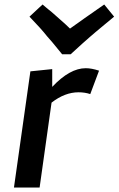

<svg xmlns="http://www.w3.org/2000/svg" viewBox="-20 -833 527 853"><path d="M156 0 209 -377Q268 -423 329 -423Q357 -423 381 -415L420 -519Q387 -530 361 -530Q290 -530 212 -447V-526L115 -516L42 0ZM294 -592Q331 -626 345.5 -639Q360 -652 379.5 -669Q399 -686 404 -690Q409 -694 437 -717.5Q465 -741 487 -759L443 -813Q338 -740 291 -706Q282 -716 226 -765Q205 -784 194 -792Q188 -797 169 -813L111 -759Q164 -704 189 -672Q201 -660 256 -592Z"/></svg>

Font: Brisa Sans Medium
Style: Italic
Weight: 600
Italic angle: -8°
Designer: Dalton Maag Ltd
Foundry: Dalton Maag Ltd
Version: Version 1.101;July 10, 2019;FontCreator 11.5.0.2425 64-bit